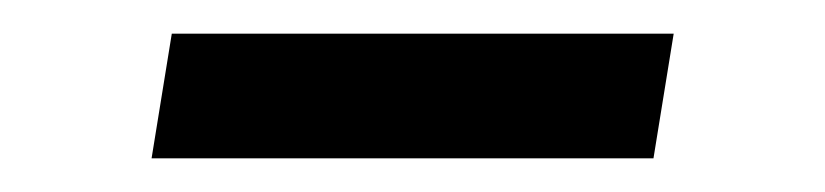

<svg xmlns="http://www.w3.org/2000/svg" viewBox="-20 -397 490 114"><path d="M70 -303 82 -377H380L368 -303Z"/></svg>

Font: Zed Sans Extended
Style: Italic
Weight: 400
Width: 7
Italic angle: -9°
Designer: Belleve Invis
Foundry: Belleve Invis
Version: Version 1.0.0; ttfautohint (v1.8.4)